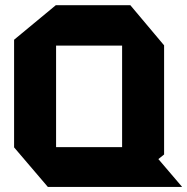

<svg xmlns="http://www.w3.org/2000/svg" viewBox="-20 -739 739 759"><path d="M589.3 -96.6 538.5 -157.4H462.7V-558.7H628.7V-128.3ZM169.2 0 35.7 -156.4V-157.4H565.7L699.2 -1V0ZM35.7 -157.4V-581.9L200.7 -718.5H201.7V-157.4ZM201.7 -558.7V-718.5H495.2L628.7 -559.7V-558.7Z"/></svg>

Font: Foldit Thin
Style: Regular
Weight: 100
Designer: Sophia Tai
Foundry: Sophia Tai
Version: Version 1.003